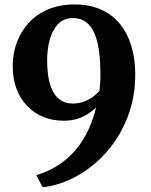

<svg xmlns="http://www.w3.org/2000/svg" viewBox="-20 -772 658 839"><path d="M306 -752.5Q373.5 -752.5 423.2 -729.5Q473 -706.5 505.8 -665.2Q538.5 -624 554.8 -568.2Q571 -512.5 571 -447.5Q571 -344 536.5 -257.5Q502 -171 444 -106Q386 -41 314 -1.8Q242 37.5 166.5 46.5L138.5 -6.5Q194.5 -23.5 238 -52.5Q281.5 -81.5 313.2 -120.2Q345 -159 366.5 -205.5Q388 -252 400 -303Q385.5 -288 364.8 -274.5Q344 -261 317.8 -252.8Q291.5 -244.5 259 -244.5Q209.5 -244.5 168.8 -261.2Q128 -278 98 -309.5Q68 -341 51.8 -385Q35.5 -429 35.5 -483.5Q35.5 -538 53.5 -586.5Q71.5 -635 106 -672.5Q140.5 -710 190.8 -731.2Q241 -752.5 306 -752.5ZM296.5 -319.5Q324.5 -319.5 348 -328.5Q371.5 -337.5 388.8 -350.8Q406 -364 415 -376.5Q415.5 -387.5 416.8 -399.2Q418 -411 418.5 -422.8Q419 -434.5 419 -445Q419 -487 415.5 -524.8Q412 -562.5 404 -593.2Q396 -624 382 -646.5Q368 -669 347.5 -681Q327 -693 298.5 -693Q258.5 -693 233.8 -667Q209 -641 197.5 -599.2Q186 -557.5 186 -510Q186 -443 199.5 -401Q213 -359 238 -339.2Q263 -319.5 296.5 -319.5Z"/></svg>

Font: Merriweather 24pt
Style: Bold
Weight: 700
Designer: Eben Sorkin
Foundry: Eben Sorkin
Version: Version 2.100